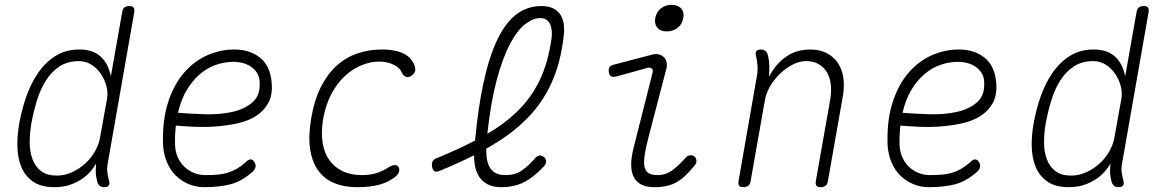

<svg xmlns="http://www.w3.org/2000/svg" viewBox="-20 -765 4840 795"><path d="M426 -88Q422 -67 424.5 -51Q427 -35 432 -15Q435 -3 430 3.5Q425 10 412 10Q399 10 392 3.5Q385 -3 382 -15Q377 -36 376.5 -49.5Q376 -63 378 -88Q370 -73 355.5 -56Q341 -39 320 -24.5Q299 -10 270.5 0Q242 10 205 10Q150 10 117 -13Q84 -36 68.5 -73.5Q53 -111 52 -158.5Q51 -206 60 -255Q70 -311 89 -365.5Q108 -420 138 -463.5Q168 -507 210 -533.5Q252 -560 309 -560Q364 -560 396 -531.5Q428 -503 439 -449L486 -715Q488 -728 495 -734Q502 -740 515 -740Q528 -740 533 -734Q538 -728 536 -715ZM215 -38Q248 -38 278.5 -52Q309 -66 333 -88Q357 -110 373 -138Q389 -166 394 -194L423 -355Q428 -381 420.5 -409Q413 -437 397 -460Q381 -483 358 -497.5Q335 -512 307 -512Q260 -512 226.5 -490Q193 -468 170 -431.5Q147 -395 133 -349Q119 -303 110 -255Q103 -215 103 -176Q103 -137 114.5 -106Q126 -75 150 -56.5Q174 -38 215 -38Z M1033 -95Q1040 -84 1038 -73.5Q1036 -63 1025 -53Q982 -15 936.5 -2.5Q891 10 825 10Q791 10 760.5 -3Q730 -16 707 -39Q684 -62 670.5 -95Q657 -128 655 -167Q652 -269 676.5 -343Q701 -417 743 -465Q785 -513 839 -536.5Q893 -560 950 -560Q1015 -560 1057.5 -525.5Q1100 -491 1105 -420Q1109 -371 1090.5 -338Q1072 -305 1039.5 -284.5Q1007 -264 964 -254.5Q921 -245 876 -241.5Q831 -238 787 -240Q743 -242 708 -245Q706 -226 705 -206Q704 -186 705 -163Q706 -136 716.5 -113Q727 -90 744 -74Q761 -58 783 -49Q805 -40 830 -40Q859 -40 881.5 -42Q904 -44 923.5 -50Q943 -56 961 -66.5Q979 -77 998 -94Q1009 -105 1017.5 -105Q1026 -105 1033 -95ZM717 -298Q766 -294 826.5 -292Q887 -290 939 -301Q991 -312 1025 -341Q1059 -370 1055 -427Q1054 -448 1044 -463.5Q1034 -479 1019 -489Q1004 -499 985.5 -504Q967 -509 947 -509Q911 -509 875.5 -497Q840 -485 809 -459Q778 -433 754 -393.5Q730 -354 717 -298Z M1269 -278Q1282 -353 1309.5 -406.5Q1337 -460 1375 -494Q1413 -528 1460.5 -544Q1508 -560 1560 -560Q1592 -560 1615.5 -555Q1639 -550 1654.5 -541.5Q1670 -533 1679.5 -522Q1689 -511 1694 -500Q1704 -477 1696.5 -465Q1689 -453 1678 -448Q1667 -444 1658 -448Q1649 -452 1643 -466Q1635 -485 1609 -497.5Q1583 -510 1549 -510Q1515 -510 1478.5 -495.5Q1442 -481 1409.5 -451.5Q1377 -422 1353 -377.5Q1329 -333 1318 -273Q1309 -219 1315.5 -176Q1322 -133 1343 -103Q1364 -73 1398 -56.5Q1432 -40 1478 -40Q1513 -40 1539.5 -48.5Q1566 -57 1587 -71Q1599 -79 1611 -81Q1623 -83 1629 -75Q1632 -71 1633 -65.5Q1634 -60 1632.5 -54.5Q1631 -49 1627 -43.5Q1623 -38 1617 -33Q1603 -22 1587 -14Q1571 -6 1551.5 -0.5Q1532 5 1509 7.5Q1486 10 1457 10Q1405 10 1364 -7Q1323 -24 1297.5 -59Q1272 -94 1264 -148.5Q1256 -203 1269 -278Z M2232 -76Q2191 -32 2150.5 -11Q2110 10 2055 10Q2021 10 1998 -2.5Q1975 -15 1962 -36.5Q1949 -58 1945 -89Q1943 -105 1943 -122Q1877 -89 1799 -57Q1786 -52 1779 -56Q1772 -60 1769 -74Q1767 -88 1771 -96.5Q1775 -105 1788 -110Q1876 -146 1947 -183Q1960 -321 1982 -422Q2006 -533 2040.5 -603.5Q2075 -674 2120 -707Q2165 -740 2221 -740Q2254 -740 2274 -728.5Q2294 -717 2303.5 -699Q2313 -681 2315 -659Q2317 -637 2314 -616Q2302 -507 2264.5 -423.5Q2227 -340 2163 -275Q2099 -210 2008 -158Q2001 -153 1993 -149Q1993 -138 1994 -128Q1995 -99 2004 -79.5Q2013 -60 2029.5 -50Q2046 -40 2072 -40Q2114 -40 2142 -60Q2170 -80 2197 -111Q2205 -120 2214.5 -121Q2224 -122 2233 -114Q2242 -106 2241 -95Q2240 -84 2232 -76ZM1998 -211Q2067 -251 2119 -301Q2178 -357 2214 -431.5Q2250 -506 2264 -608Q2266 -624 2264.5 -638.5Q2263 -653 2258 -664.5Q2253 -676 2243 -683Q2233 -690 2217 -690Q2187 -690 2154.5 -665Q2122 -640 2091.5 -582.5Q2061 -525 2036 -431Q2012 -341 1998 -211Z M2531 -448Q2519 -445 2511 -449Q2503 -453 2501 -466Q2499 -479 2503.5 -486.5Q2508 -494 2521 -497L2677 -538Q2694 -543 2707 -540Q2720 -537 2728.5 -528.5Q2737 -520 2740 -507.5Q2743 -495 2739 -480L2665 -196Q2654 -154 2649.5 -124Q2645 -94 2648.5 -75.5Q2652 -57 2665 -48.5Q2678 -40 2703 -40Q2737 -40 2764.5 -60.5Q2792 -81 2819 -112Q2827 -121 2837 -122Q2847 -123 2854 -118Q2862 -113 2863.5 -101Q2865 -89 2857 -81Q2839 -59 2822 -42Q2805 -25 2786.5 -13.5Q2768 -2 2745 4Q2722 10 2690 10Q2659 10 2638 0.5Q2617 -9 2605.5 -29.5Q2594 -50 2593.5 -81Q2593 -112 2604 -155L2682 -464Q2685 -476 2678.5 -481.5Q2672 -487 2661 -484ZM2741 -635Q2715 -635 2702 -650Q2689 -665 2693 -690Q2698 -715 2716.5 -730Q2735 -745 2761 -745Q2787 -745 2800.5 -730Q2814 -715 2809 -690Q2805 -665 2786 -650Q2767 -635 2741 -635Z M3130 -560Q3143 -560 3150 -553.5Q3157 -547 3160 -535Q3165 -514 3165.5 -493Q3166 -472 3164 -447Q3193 -502 3236 -531Q3279 -560 3334 -560Q3375 -560 3403.5 -545Q3432 -530 3449.5 -504Q3467 -478 3472 -443Q3477 -408 3470 -367L3408 -15Q3406 -2 3398.5 4Q3391 10 3378 10Q3365 10 3360.5 4Q3356 -2 3358 -15L3418 -355Q3423 -386 3420 -414.5Q3417 -443 3404.5 -464.5Q3392 -486 3370.5 -499Q3349 -512 3318 -512Q3290 -512 3262 -497.5Q3234 -483 3210 -460Q3186 -437 3169.5 -409Q3153 -381 3148 -355L3088 -15Q3086 -2 3078.5 4Q3071 10 3058 10Q3045 10 3040.5 4Q3036 -2 3038 -15L3114 -450Q3118 -471 3116.5 -493Q3115 -515 3110 -535Q3107 -547 3112 -553.5Q3117 -560 3130 -560Z M4033 -95Q4040 -84 4038 -73.5Q4036 -63 4025 -53Q3982 -15 3936.5 -2.5Q3891 10 3825 10Q3791 10 3760.5 -3Q3730 -16 3707 -39Q3684 -62 3670.5 -95Q3657 -128 3655 -167Q3652 -269 3676.5 -343Q3701 -417 3743 -465Q3785 -513 3839 -536.5Q3893 -560 3950 -560Q4015 -560 4057.5 -525.5Q4100 -491 4105 -420Q4109 -371 4090.5 -338Q4072 -305 4039.5 -284.5Q4007 -264 3964 -254.5Q3921 -245 3876 -241.5Q3831 -238 3787 -240Q3743 -242 3708 -245Q3706 -226 3705 -206Q3704 -186 3705 -163Q3706 -136 3716.5 -113Q3727 -90 3744 -74Q3761 -58 3783 -49Q3805 -40 3830 -40Q3859 -40 3881.5 -42Q3904 -44 3923.5 -50Q3943 -56 3961 -66.5Q3979 -77 3998 -94Q4009 -105 4017.5 -105Q4026 -105 4033 -95ZM3717 -298Q3766 -294 3826.5 -292Q3887 -290 3939 -301Q3991 -312 4025 -341Q4059 -370 4055 -427Q4054 -448 4044 -463.5Q4034 -479 4019 -489Q4004 -499 3985.5 -504Q3967 -509 3947 -509Q3911 -509 3875.5 -497Q3840 -485 3809 -459Q3778 -433 3754 -393.5Q3730 -354 3717 -298Z M4626 -88Q4622 -67 4624.5 -51Q4627 -35 4632 -15Q4635 -3 4630 3.5Q4625 10 4612 10Q4599 10 4592 3.5Q4585 -3 4582 -15Q4577 -36 4576.5 -49.5Q4576 -63 4578 -88Q4570 -73 4555.5 -56Q4541 -39 4520 -24.5Q4499 -10 4470.5 0Q4442 10 4405 10Q4350 10 4317 -13Q4284 -36 4268.5 -73.5Q4253 -111 4252 -158.5Q4251 -206 4260 -255Q4270 -311 4289 -365.5Q4308 -420 4338 -463.5Q4368 -507 4410 -533.5Q4452 -560 4509 -560Q4564 -560 4596 -531.5Q4628 -503 4639 -449L4686 -715Q4688 -728 4695 -734Q4702 -740 4715 -740Q4728 -740 4733 -734Q4738 -728 4736 -715ZM4415 -38Q4448 -38 4478.5 -52Q4509 -66 4533 -88Q4557 -110 4573 -138Q4589 -166 4594 -194L4623 -355Q4628 -381 4620.5 -409Q4613 -437 4597 -460Q4581 -483 4558 -497.5Q4535 -512 4507 -512Q4460 -512 4426.5 -490Q4393 -468 4370 -431.5Q4347 -395 4333 -349Q4319 -303 4310 -255Q4303 -215 4303 -176Q4303 -137 4314.5 -106Q4326 -75 4350 -56.5Q4374 -38 4415 -38Z"/></svg>

Font: Maple Mono NL Thin
Style: Italic
Weight: 250
Italic angle: -10°
Monospace: yes
Designer: subframe7536
Version: Version 7.000